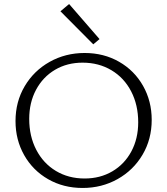

<svg xmlns="http://www.w3.org/2000/svg" viewBox="-20 -927 830 953"><path d="M280 -871 323 -907 474 -733 443 -707ZM57 -326Q57 -422 102.5 -499Q148 -576 226.5 -620Q305 -664 400 -664Q495 -664 571 -620.5Q647 -577 690 -501Q733 -425 733 -332Q733 -236 687.5 -159Q642 -82 563.5 -38Q485 6 390 6Q295 6 219 -37.5Q143 -81 100 -157Q57 -233 57 -326ZM666 -320Q666 -406 631 -473.5Q596 -541 533 -578.5Q470 -616 390 -616Q313 -616 253 -580.5Q193 -545 159 -481.5Q125 -418 125 -337Q125 -251 160 -183.5Q195 -116 257.5 -78.5Q320 -41 400 -41Q477 -41 537.5 -76.5Q598 -112 632 -175.5Q666 -239 666 -320Z"/></svg>

Font: Isabella Sans
Style: Regular
Weight: 400
Designer: Original fonts by Christian Thalmann (Catharsis Fonts), Modifications by Cristiano Sobral
Version: Version 0.002;July 12, 2020;FontCreator 13.0.0.2655 64-bit; 